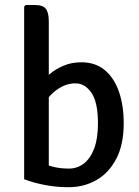

<svg xmlns="http://www.w3.org/2000/svg" viewBox="-20 -756 568 783"><path d="M179 -25H78.5V-729L84.5 -735.5H123Q155.5 -735.5 167.2 -719.8Q179 -704 179 -669.5ZM484.5 -253.5Q484.5 -166 454 -108Q423.5 -50 372.5 -21.2Q321.5 7.5 260 7.5Q212 7.5 166 -1Q120 -9.5 78.5 -25L129 -104.5Q160 -86 191.2 -77.2Q222.5 -68.5 261 -68.5Q295 -68.5 321.8 -89Q348.5 -109.5 364 -150.2Q379.5 -191 379.5 -252Q379.5 -339 353 -377.5Q326.5 -416 288 -416Q251 -416.5 215.5 -392.5Q180 -368.5 159 -330.5L144 -415Q159 -434 183 -454.2Q207 -474.5 239.5 -488.2Q272 -502 311.5 -502Q369 -502 407.2 -470.2Q445.5 -438.5 465 -382.2Q484.5 -326 484.5 -253.5Z"/></svg>

Font: Signika Light
Style: Regular
Weight: 400
Version: Version 2.003;gftools[0.9.32]